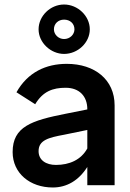

<svg xmlns="http://www.w3.org/2000/svg" viewBox="-20 -821 577 851"><path d="M367 -337V-336L272 -317C120 -287 36 -260 36 -147C36 -53 113 10 214 10C276 10 329 -21 367 -81V0H488V-354C488 -468 400 -538 276 -538C184 -538 103 -501 53 -412L136 -359C170 -416 214 -432 271 -432C332 -432 367 -394 367 -337ZM151 -151C151 -200 195 -211 265 -224L367 -245V-163C339 -112 287 -90 228 -90C184 -90 151 -111 151 -151ZM151 -691C151 -632 205 -582 264 -582C325 -582 378 -632 378 -691C378 -750 325 -801 264 -801C203 -801 151 -750 151 -691ZM219 -691C219 -716 238 -734 264 -734C290 -734 310 -717 310 -691C310 -668 290 -648 264 -648C239 -648 219 -668 219 -691Z"/></svg>

Font: Easer Grotesk Medium
Style: Regular
Weight: 500
Designer: Boardeaser, Bonnie Shaver-Troup, Thomas Jockin
Foundry: Lexend
Version: Version 1.001;Glyphs 3.1.2 (3151)